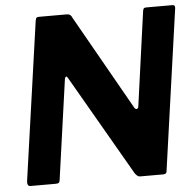

<svg xmlns="http://www.w3.org/2000/svg" viewBox="-53 -795 864 849"><g transform="rotate(-5 379.5 -371.0)"><path d="M744 -742Q756 -742 754 -727L653 -11Q652 0 637 0H535Q528 0 523 -4Q518 -8 512 -16L254 -463Q251 -469 247 -468Q243 -467 241 -457L179 -16Q178 -6 174 -3Q170 0 159 0H49Q40 0 37 -6Q34 -12 35 -22L135 -727Q137 -737 140 -739.5Q143 -742 152 -742H273Q284 -742 289.5 -737.5Q295 -733 299 -723L535 -306Q540 -297 546.5 -298.5Q553 -300 554 -310L612 -729Q614 -738 617 -740Q620 -742 629 -742Z"/></g></svg>

Font: Libre Franklin
Style: Bold Italic
Weight: 700
Italic angle: -8°
Designer: Pablo Impallari, Rodrigo Fuenzalida, Nhung Nguyen
Foundry: Impallari Type
Version: Version 3.000